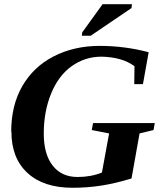

<svg xmlns="http://www.w3.org/2000/svg" viewBox="-20 -878 762 908"><path d="M34 -255H33Q33 -379 85 -470Q138 -562 233 -611Q330 -661 451 -661Q570 -661 683 -631L656 -480H615L616 -565Q558 -608 460 -610Q382 -610 319 -565Q257 -521 222 -436Q187 -351 187 -246Q187 -149 229 -95Q271 -41 347 -41Q410 -41 462 -62L496 -247L414 -263L420 -296H712L706 -263L640 -247L602 -34Q530 -12 464 -1Q395 10 323 10Q186 10 110 -60Q34 -130 34 -255ZM367 -709 369 -725 465 -858H604L602 -840L409 -709Z"/></svg>

Font: Libra Serif Modern
Style: Bold Italic
Weight: 700
Italic angle: -12°
Designer: Stefan Peev, Context Ltd
Foundry: Stefan Peev, Context Ltd
Version: Version 1.000